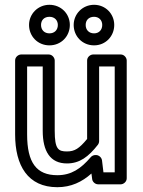

<svg xmlns="http://www.w3.org/2000/svg" viewBox="-20 -743 596 800"><path d="M93 -183V-466H158V-198C158 -113 189 -62 259 -62C312 -62 349 -90 388 -140C391 -144 393 -150 393 -155V-466H458V-25H411L405 -75C403 -88 391 -97 380 -97H377C370 -97 362 -93 358 -88C317 -40 277 -13 219 -13C132 -13 93 -65 93 -183ZM43 -183C43 -53 96 37 219 37C276 37 322 15 361 -20L364 3C365 14 376 25 389 25H483C494 25 508 15 508 0V-491C508 -502 498 -516 483 -516H368C357 -516 343 -506 343 -491V-164C310 -124 291 -112 259 -112C223 -112 208 -121 208 -198V-491C208 -502 198 -516 183 -516H68C57 -516 43 -506 43 -491ZM186 -604C165 -604 151 -618 151 -639C151 -659 164 -673 186 -673C208 -673 221 -658 221 -639C221 -618 207 -604 186 -604ZM186 -554C235 -554 271 -592 271 -639C271 -686 234 -723 186 -723C138 -723 101 -685 101 -639C101 -592 137 -554 186 -554ZM372 -604C351 -604 337 -618 337 -639C337 -659 350 -673 372 -673C392 -673 406 -659 406 -639C406 -618 392 -604 372 -604ZM372 -554C420 -554 456 -592 456 -639C456 -685 420 -723 372 -723C324 -723 287 -685 287 -639C287 -592 323 -554 372 -554Z"/></svg>

Font: Falling Sky
Style: Ou
Weight: 400
Designer: Paul D. Hunt
Foundry: Adobe Systems Incorporated
Version: Version 1.02